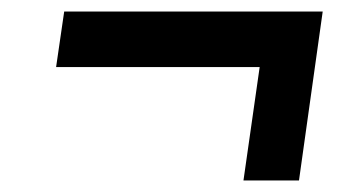

<svg xmlns="http://www.w3.org/2000/svg" viewBox="-20 -418 628 332"><path d="M401 -106 429 -302H77L91 -398H538L497 -106Z"/></svg>

Font: Finlandica Medium
Style: Italic
Weight: 500
Italic angle: -8°
Designer: Niklas Ekholm, Juho Hiilivirta, Jaakko Suomalainen
Foundry: Helsinki Type Studio
Version: Version 1.063